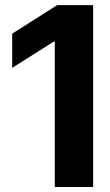

<svg xmlns="http://www.w3.org/2000/svg" viewBox="-20 -748 439 768"><path d="M208.5 -727.5H352.5V0H199.2V-581.5H194.8L28.8 -476.6V-613.3Z"/></svg>

Font: Inter Tight Stencil
Style: Bold
Weight: 700
Designer: Rasmus Andersson
Foundry: rsms
Version: Version 3.004;Glyphs 3.1.2 (3151)